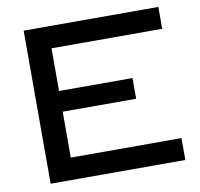

<svg xmlns="http://www.w3.org/2000/svg" viewBox="-78 -783 903 865"><g transform="rotate(-10 373.0 -350.0)"><path d="M85 -700.2H701.2V-600.1H194.8V-404.8H530.8V-310.1H194.8V-100.1H701.2V0H85Z"/></g></svg>

Font: Copperplate Sans CC Heavy
Style: Regular
Weight: 400
Designer: indestructible type*
Foundry: Cowboy Collective
Version: Version 1.000